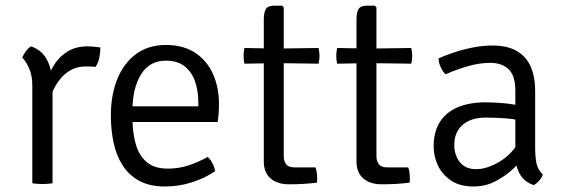

<svg xmlns="http://www.w3.org/2000/svg" viewBox="-20 -666 2049 698"><path d="M345 -493.5Q345 -476 341.2 -456.8Q337.5 -437.5 327.5 -423Q319 -424 310.2 -424.2Q301.5 -424.5 293 -424.5Q259.5 -424.5 235.5 -410.2Q211.5 -396 195.5 -374.5Q179.5 -353 169.8 -329.5Q160 -306 155.5 -287L142 -303.5Q142 -335.5 150.8 -369.5Q159.5 -403.5 178.2 -432.5Q197 -461.5 226.8 -479.5Q256.5 -497.5 299 -497.5Q307 -497.5 318.8 -496.5Q330.5 -495.5 345 -493.5ZM61 -456.5Q64.5 -466.5 73.5 -479Q82.5 -491.5 93 -497.5Q132.5 -484 151 -448.2Q169.5 -412.5 171 -361.5V0Q164 1.5 154.5 2.2Q145 3 134.5 3Q123.5 3 114 2.2Q104.5 1.5 97.5 0V-354Q97.5 -391.5 86 -417.2Q74.5 -443 61 -456.5Z M428 -222.5V-279.5H701V-293.5Q701 -335 689.2 -369.5Q677.5 -404 651.5 -424.8Q625.5 -445.5 583 -445.5Q523.5 -445.5 492.5 -395.2Q461.5 -345 461.5 -263V-239.5Q461.5 -185.5 473.2 -143.2Q485 -101 513 -77Q541 -53 590 -53Q630 -53 666.2 -65Q702.5 -77 735 -95.5Q745.5 -86 753 -71Q760.5 -56 762 -44Q727.5 -19.5 679.5 -3.8Q631.5 12 580 12Q524 12 486 -8.8Q448 -29.5 425.2 -65.8Q402.5 -102 392.8 -148.2Q383 -194.5 383 -246Q383 -320 406.2 -378Q429.5 -436 474.2 -469.2Q519 -502.5 583 -502.5Q647 -502.5 690 -473.8Q733 -445 754.5 -396.5Q776 -348 776 -289Q776 -270 775 -255.5Q774 -241 771.5 -222.5Z M939 -595Q939 -619.5 946.2 -632.5Q953.5 -645.5 978.5 -645.5H1005.5L1011.5 -639V-98.5Q1011.5 -80.5 1020.2 -69Q1029 -57.5 1051 -57.5H1127Q1133 -41 1133 -17.5Q1133 -13.5 1133 -9.5Q1133 -5.5 1132 -2Q1108.5 1 1084 2.5Q1059.5 4 1030.5 4Q988.5 4 963.8 -17.2Q939 -38.5 939 -79ZM1138 -491.5Q1141.5 -476 1141.5 -463Q1141.5 -448.5 1138 -434.5L987 -436.5L868.5 -434.5Q865.5 -448.5 865.5 -463Q865.5 -476 868.5 -491.5L986.5 -489.5Z M1276 -595Q1276 -619.5 1283.2 -632.5Q1290.5 -645.5 1315.5 -645.5H1342.5L1348.5 -639V-98.5Q1348.5 -80.5 1357.2 -69Q1366 -57.5 1388 -57.5H1464Q1470 -41 1470 -17.5Q1470 -13.5 1470 -9.5Q1470 -5.5 1469 -2Q1445.5 1 1421 2.5Q1396.5 4 1367.5 4Q1325.5 4 1300.8 -17.2Q1276 -38.5 1276 -79ZM1475 -491.5Q1478.5 -476 1478.5 -463Q1478.5 -448.5 1475 -434.5L1324 -436.5L1205.5 -434.5Q1202.5 -448.5 1202.5 -463Q1202.5 -476 1205.5 -491.5L1323.5 -489.5Z M1556.5 -133Q1556.5 -188.5 1580 -224Q1603.5 -259.5 1645.8 -276.8Q1688 -294 1744 -294Q1775 -294 1811 -290.8Q1847 -287.5 1879 -279.5V-226.5Q1849.5 -233.5 1814 -236Q1778.5 -238.5 1745 -238.5Q1692.5 -238.5 1662 -212.2Q1631.5 -186 1631.5 -138.5Q1631.5 -102 1651.8 -76.5Q1672 -51 1711 -51Q1750.5 -51 1796.5 -78.5Q1842.5 -106 1874 -162L1886.5 -94.5Q1869.5 -74 1842.2 -49.2Q1815 -24.5 1779.5 -6.2Q1744 12 1701 12Q1652 12 1620 -9.5Q1588 -31 1572.2 -64.2Q1556.5 -97.5 1556.5 -133ZM1953.5 -31.5Q1950 -21 1940.5 -9.8Q1931 1.5 1920 7Q1895 -2 1880.8 -18Q1866.5 -34 1860.2 -55.8Q1854 -77.5 1853.5 -103.5V-335.5Q1853.5 -391 1829 -414.2Q1804.5 -437.5 1763 -437.5Q1722.5 -437.5 1681.2 -425.5Q1640 -413.5 1600 -396Q1590 -404.5 1582.2 -421.5Q1574.5 -438.5 1574.5 -454Q1599.5 -465 1631.8 -475.8Q1664 -486.5 1699.8 -493.5Q1735.5 -500.5 1770.5 -500.5Q1822.5 -500.5 1857 -481.5Q1891.5 -462.5 1908.5 -425.5Q1925.5 -388.5 1925.5 -334.5V-128.5Q1925.5 -97 1930.2 -73Q1935 -49 1953.5 -31.5Z"/></svg>

Font: Signika Light
Style: Regular
Weight: 300
Designer: Anna Giedry
Foundry: Anna Giedry
Version: Version 2.000